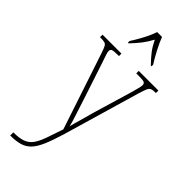

<svg xmlns="http://www.w3.org/2000/svg" viewBox="-317 -809 1091 1091"><g transform="rotate(45 228.5 -263.0)"><path d="M42 215Q89 215 117.5 204.5Q146 194 163.5 170Q181 146 196 104.5Q211 63 231 2L78 -458Q69 -485 62.5 -497.5Q56 -510 45 -513Q34 -516 10 -516H8V-536H160V-516H151Q117 -516 107.5 -511.5Q98 -507 98 -495Q98 -486 104 -468Q110 -450 121 -418L186 -221Q204 -164 220.5 -114.5Q237 -65 244 -36Q251 -65 262.5 -104Q274 -143 287 -192L356 -424Q362 -447 367 -465.5Q372 -484 372 -494Q372 -505 364.5 -510.5Q357 -516 323 -516H299V-536H457V-516H453Q432 -516 421.5 -511.5Q411 -507 404.5 -491.5Q398 -476 388 -443L254 16Q233 86 214 130.5Q195 175 172.5 198.5Q150 222 119 231Q88 240 43 240H42ZM142 -619Q161 -648 183.5 -690Q206 -732 217 -766H256Q269 -732 291 -690Q313 -648 332 -619V-606H326Q295 -638 275.5 -663.5Q256 -689 238 -726Q218 -689 198 -663.5Q178 -638 148 -606H142Z"/></g></svg>

Font: Noto Serif Lao Condensed Thin
Style: Regular
Weight: 100
Width: 3
Designer: Monotype Design Team
Foundry: Monotype Imaging Inc.
Version: Version 2.003; ttfautohint (v1.8.4.7-5d5b)